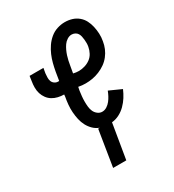

<svg xmlns="http://www.w3.org/2000/svg" viewBox="-180 -641 859 948"><g transform="rotate(-30 250.0 -166.5)"><path d="M184 205 217 0H226Q207 -7 192.5 -21Q178 -35 168.5 -53Q159 -71 154.5 -91.5Q150 -112 148.5 -133Q147 -154 149 -176Q151 -198 155 -219L156 -230Q139 -230 122 -234Q105 -238 91 -246.5Q77 -255 67 -268.5Q57 -282 52 -298Q47 -314 47 -332Q47 -350 50 -367L54 -395H133L128 -367Q127 -356 126.5 -344.5Q126 -333 129.5 -323Q133 -313 142 -306.5Q151 -300 162 -300H168L176 -349Q180 -371 185.5 -392.5Q191 -414 200 -435Q209 -456 222 -475Q235 -494 253 -509Q271 -524 293 -531Q315 -538 336 -538Q358 -538 377.5 -532Q397 -526 412.5 -513Q428 -500 437 -482.5Q446 -465 450.5 -445Q455 -425 456 -404Q457 -383 453 -362Q450 -342 442 -323Q434 -304 421 -287.5Q408 -271 391 -259Q374 -247 354.5 -239Q335 -231 315.5 -227.5Q296 -224 276 -224Q266 -224 255.5 -225Q245 -226 235 -228L231 -208Q229 -193 227.5 -178.5Q226 -164 226 -149Q226 -134 227.5 -119.5Q229 -105 234.5 -92.5Q240 -80 251.5 -71Q263 -62 277 -62Q291 -62 303.5 -70Q316 -78 325 -89.5Q334 -101 340.5 -113.5Q347 -126 352 -139L421 -108Q412 -87 400 -68Q388 -49 371.5 -32.5Q355 -16 334.5 -5.5Q314 5 292 7L259 205ZM277 -294Q293 -294 310.5 -299Q328 -304 342.5 -314.5Q357 -325 365.5 -341Q374 -357 377 -374Q379 -384 379 -394Q379 -404 378 -414Q377 -424 375 -433.5Q373 -443 368 -451Q363 -459 354 -463.5Q345 -468 335 -468Q322 -468 309.5 -460Q297 -452 289 -440.5Q281 -429 275 -416Q269 -403 265 -390.5Q261 -378 258 -364.5Q255 -351 253 -338L246 -298Q254 -296 261.5 -295Q269 -294 277 -294Z"/></g></svg>

Font: Iosevka Slab
Style: Italic
Weight: 400
Italic angle: -9°
Monospace: yes
Designer: Belleve Invis
Foundry: Belleve Invis
Version: Version 11.1.0; ttfautohint (v1.8.3)